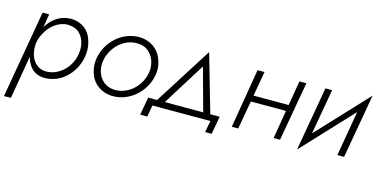

<svg xmlns="http://www.w3.org/2000/svg" viewBox="-72 -860 2835 1440"><g transform="rotate(15 1346.0 -139.5)"><path d="M59 219 116 -116C120 -99 126 -82 135 -67C159 -20 202 10 263 10C306 10 345 -1 382 -22C454 -65 505 -142 517 -230C519 -244 520 -258 520 -271C520 -299 515 -328 504 -358C484 -419 426 -470 343 -470C342 -470 340 -470 339 -470C278 -470 225 -441 186 -397C175 -384 166 -371 157 -357L174 -460H123L5 220ZM465 -230C449 -123 360 -40 262 -40C261 -40 259 -40 258 -40C190 -42 146 -95 136 -162C134 -174 133 -186 133 -198C133 -208 133 -219 135 -229V-231C140 -256 148 -280 160 -302C194 -370 260 -421 329 -421C364 -421 392 -412 414 -395C457 -359 468 -307 468 -267C468 -255 467 -243 465 -230Z M602 -230C600 -217 599 -205 599 -193C599 -165 605 -135 617 -104C641 -41 706 9 794 9C928 9 1043 -99 1063 -230C1065 -243 1066 -255 1066 -267C1066 -296 1060 -326 1047 -357C1023 -418 959 -470 870 -470C736 -470 622 -362 602 -230ZM655 -230C673 -334 762 -421 864 -421C865 -421 867 -421 868 -421C903 -421 931 -412 954 -394C999 -357 1013 -304 1013 -263C1013 -253 1012 -241 1010 -230C992 -125 903 -40 797 -40C762 -41 734 -50 711 -68C665 -104 652 -156 652 -196C652 -207 653 -218 655 -230Z M1549 0 1532 90H1583L1608 -49H1535L1406 -497L1122 -49H1053L1028 90H1083L1099 0ZM1389 -381 1480 -49H1182Z M2117 -460 2085 -268H1812L1846 -460H1792L1715 0H1765L1804 -220H2077L2040 0H2090L2171 -460Z M2371 -460H2319L2232 38L2595 -350L2535 0H2587L2675 -499L2309 -108Z"/></g></svg>

Font: Jost Light
Style: Italic
Weight: 300
Italic angle: -5°
Version: Version 3.710